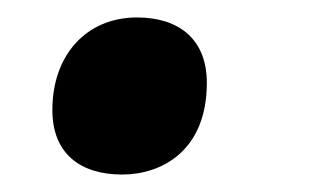

<svg xmlns="http://www.w3.org/2000/svg" viewBox="-20 -192 367 220"><path d="M120 8C165 8 217 -19 217 -97C217 -148 184 -172 137 -172C79 -172 40 -129 40 -66C40 -16 72 8 120 8Z"/></svg>

Font: Noto Serif Display Black
Style: Italic
Weight: 900
Italic angle: -12°
Designer: Monotype Design Team
Foundry: Monotype Imaging Inc.
Version: Version 2.009